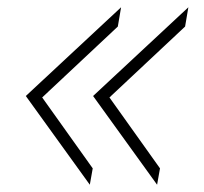

<svg xmlns="http://www.w3.org/2000/svg" viewBox="-20 -532 560 528"><path d="M51 -268 313 -512 304 -459 96 -264 235 -69 227 -24ZM236 -268 498 -512 489 -459 281 -264 420 -69 412 -24Z"/></svg>

Font: Bai Jamjuree ExtraLight
Style: Italic
Weight: 275
Italic angle: -10°
Version: Version 1.000; ttfautohint (v1.6)